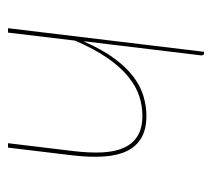

<svg xmlns="http://www.w3.org/2000/svg" viewBox="-45 -485 530 480"><g transform="rotate(90 220.0 -245.0)"><path d="M50.5 0 109.5 -490H112.5Q116.5 -490 117.5 -487.8Q118.5 -485.5 118.5 -483L83.5 -193V-189Q103 -234 125 -264.2Q147 -294.5 170.5 -312.5Q194 -330.5 219 -338.2Q244 -346 270 -346Q303 -346 324.5 -333.5Q346 -321 357.5 -297.5Q369 -274 371.2 -239.8Q373.5 -205.5 368.5 -162L349 0H338L357.5 -162Q362.5 -203 361 -235.2Q359.5 -267.5 349.2 -290Q339 -312.5 319.5 -324.2Q300 -336 269 -336Q244.5 -336 220 -328Q195.5 -320 171.5 -300.5Q147.5 -281 125 -248.5Q102.5 -216 81.5 -167.5L61.5 0Z"/></g></svg>

Font: Lato Hairline
Style: Italic
Weight: 100
Italic angle: -7°
Designer: Lukasz Dziedzic
Foundry: tyPoland Lukasz Dziedzic
Version: Version 2.007; 2014-02-27